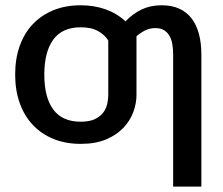

<svg xmlns="http://www.w3.org/2000/svg" viewBox="-20 -538 844 728"><path d="M390.5 -384.5Q377 -406 351.8 -420.2Q326.5 -434.5 286 -434.5Q216 -434.5 182 -387.8Q148 -341 148 -255Q148 -169 182 -122.8Q216 -76.5 286 -76.5Q320.5 -76.5 341.2 -87Q362 -97.5 372.8 -113Q383.5 -128.5 387 -146Q390.5 -163.5 390.5 -177ZM497.5 -177.5Q497.5 -146 485.5 -113.2Q473.5 -80.5 448 -53.5Q422.5 -26.5 382.5 -9.5Q342.5 7.5 286 7.5Q229 7.5 183.2 -11Q137.5 -29.5 105 -63.8Q72.5 -98 55 -146.5Q37.5 -195 37.5 -255.5Q37.5 -316 55 -364.5Q72.5 -413 105 -447Q137.5 -481 183.2 -499.5Q229 -518 286 -518Q336.5 -518 379.8 -502.8Q423 -487.5 456 -457Q484 -486.5 517.2 -502.2Q550.5 -518 593 -518Q631.5 -518 660 -505Q688.5 -492 707 -467.5Q725.5 -443 734.5 -408.5Q743.5 -374 743.5 -331.5V169.5H636.5V-331.5Q636.5 -351.5 633.5 -369.8Q630.5 -388 622.8 -401.8Q615 -415.5 602 -423.5Q589 -431.5 569 -431.5Q549 -431.5 531.2 -423Q513.5 -414.5 497.5 -400.5Z"/></svg>

Font: Lato 2
Style: Regular
Weight: 600
Designer: Lukasz Dziedzic with Adam Twardoch and Botio Nikoltchev
Foundry: tyPoland Lukasz Dziedzic
Version: Version 2.015; 2015-08-06; http://www.latofonts.com/